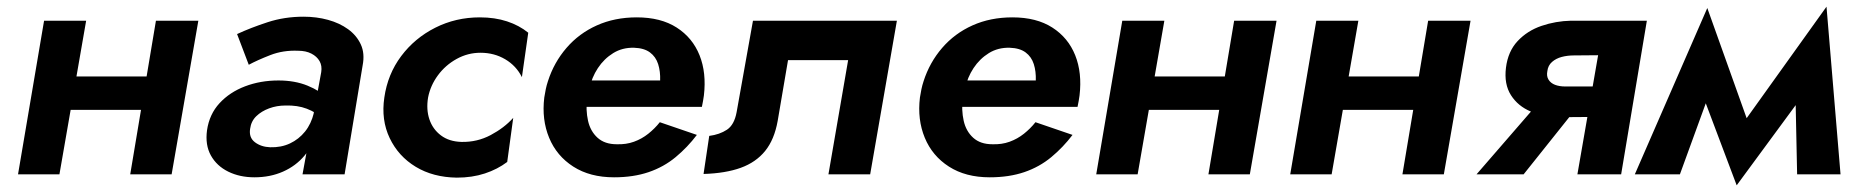

<svg xmlns="http://www.w3.org/2000/svg" viewBox="-20 -522 5564 575"><path d="M113 -193H467L484 -293H130ZM447 -460 370 0H494L574 -460ZM112 -460 34 0H158L238 -460Z M729 -136Q732 -159 747.5 -174Q763 -189 786 -197.5Q809 -206 835 -206Q871 -207 898.5 -196.5Q926 -186 952 -165L960 -228Q939 -250 901 -265.5Q863 -281 814 -281Q760 -281 714 -263.5Q668 -246 637.5 -213Q607 -180 600 -132Q594 -88 611.5 -56.5Q629 -25 663.5 -8Q698 9 742 9Q789 9 827.5 -8Q866 -25 892 -56Q918 -87 927 -129L920 -184Q912 -151 893.5 -128Q875 -105 848.5 -92.5Q822 -80 789 -81Q762 -82 743.5 -96Q725 -110 729 -136ZM725 -328Q751 -342 789.5 -357Q828 -372 873 -370Q896 -370 912.5 -361.5Q929 -353 937 -339Q945 -325 942 -306L886 0H1012L1066 -326Q1073 -362 1060.5 -389Q1048 -416 1022.5 -434.5Q997 -453 962.5 -462.5Q928 -472 889 -472Q832 -472 781.5 -455.5Q731 -439 690 -420Z M1262 -230Q1269 -266 1291.5 -296.5Q1314 -327 1347.5 -345.5Q1381 -364 1419 -364Q1460 -364 1493 -344.5Q1526 -325 1543 -291L1562 -424Q1535 -446 1498.5 -458Q1462 -470 1417 -470Q1345 -470 1283.5 -439Q1222 -408 1181.5 -354Q1141 -300 1131 -230Q1121 -163 1147 -108.5Q1173 -54 1225 -22.5Q1277 9 1348 10Q1394 10 1432 -2.5Q1470 -15 1499 -37L1517 -169Q1490 -139 1449.5 -117.5Q1409 -96 1362 -97Q1325 -98 1300.5 -116.5Q1276 -135 1266 -164.5Q1256 -194 1262 -230Z M1680 -202H2082Q2084 -211 2085.5 -220Q2087 -229 2088 -236Q2096 -304 2075 -356.5Q2054 -409 2006.5 -439.5Q1959 -470 1887 -470Q1821 -470 1767.5 -446Q1714 -422 1676.5 -378.5Q1639 -335 1621 -279Q1617 -267 1614.5 -255Q1612 -243 1610 -230Q1602 -164 1624.5 -109.5Q1647 -55 1697 -23Q1747 9 1819 9Q1877 9 1922.5 -6.5Q1968 -22 2003.5 -51.5Q2039 -81 2067 -118L1956 -156Q1941 -137 1921.5 -121.5Q1902 -106 1878.5 -97.5Q1855 -89 1827 -90Q1791 -90 1769.5 -109.5Q1748 -129 1741 -160.5Q1734 -192 1738 -230L1745 -256Q1752 -290 1770.5 -318Q1789 -346 1816.5 -363Q1844 -380 1879 -379Q1909 -378 1926.5 -365Q1944 -352 1951 -330Q1958 -308 1957 -281H1692Z M2666 -460H2235L2186 -186Q2179 -148 2157 -133.5Q2135 -119 2104 -115L2087 -1Q2153 -3 2198.5 -19.5Q2244 -36 2271.5 -70Q2299 -104 2309 -160L2340 -342H2520L2461 0H2586Z M2805 -202H3207Q3209 -211 3210.5 -220Q3212 -229 3213 -236Q3221 -304 3200 -356.5Q3179 -409 3131.5 -439.5Q3084 -470 3012 -470Q2946 -470 2892.5 -446Q2839 -422 2801.5 -378.5Q2764 -335 2746 -279Q2742 -267 2739.5 -255Q2737 -243 2735 -230Q2727 -164 2749.5 -109.5Q2772 -55 2822 -23Q2872 9 2944 9Q3002 9 3047.5 -6.5Q3093 -22 3128.5 -51.5Q3164 -81 3192 -118L3081 -156Q3066 -137 3046.5 -121.5Q3027 -106 3003.5 -97.5Q2980 -89 2952 -90Q2916 -90 2894.5 -109.5Q2873 -129 2866 -160.5Q2859 -192 2863 -230L2870 -256Q2877 -290 2895.5 -318Q2914 -346 2941.5 -363Q2969 -380 3004 -379Q3034 -378 3051.5 -365Q3069 -352 3076 -330Q3083 -308 3082 -281H2817Z M3342 -193H3696L3713 -293H3359ZM3676 -460 3599 0H3723L3803 -460ZM3341 -460 3263 0H3387L3467 -460Z M3923 -193H4277L4294 -293H3940ZM4257 -460 4180 0H4304L4384 -460ZM3922 -460 3844 0H3968L4048 -460Z M4543 0 4717 -218H4591L4402 0ZM4835 0 4912 -460H4784L4704 0ZM4796 -263H4668Q4650 -263 4637 -268Q4624 -273 4617.5 -283.5Q4611 -294 4614 -309Q4616 -326 4628 -336.5Q4640 -347 4657 -351.5Q4674 -356 4693 -356L4813 -357L4831 -460H4685Q4639 -459 4596.5 -444.5Q4554 -430 4525 -399Q4496 -368 4490 -319Q4484 -270 4505 -237Q4526 -204 4564.5 -188Q4603 -172 4647 -171L4782 -172Z M5362 0H5492L5450 -502L5355 -337ZM5175 -118 5181 33 5426 -300 5450 -502ZM5181 33 5233 -106 5093 -498 5051 -312ZM4876 0H5011L5129 -324L5093 -498Z"/></svg>

Font: Jost SemiBold
Style: Italic
Weight: 600
Italic angle: -5°
Version: Version 3.710